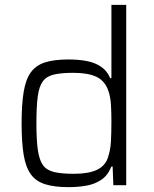

<svg xmlns="http://www.w3.org/2000/svg" viewBox="-20 -763 633 791"><path d="M263 8Q204 8 166 -4Q128 -16 107 -45Q86 -74 77.5 -125Q69 -176 69 -255Q69 -333 77.5 -384.5Q86 -436 107 -465Q128 -494 165.5 -506Q203 -518 262 -518Q306 -518 340 -511Q374 -504 398 -487Q422 -470 434 -441H439V-743H500V0H447L444 -77H439Q424 -40 397 -22Q370 -4 335 2Q300 8 263 8ZM285 -47Q343 -47 377.5 -62.5Q412 -78 424 -112Q435 -144 437 -179.5Q439 -215 439 -265Q439 -301 437 -333Q435 -365 426 -390Q412 -430 377.5 -446.5Q343 -463 282 -463Q233 -463 202.5 -456Q172 -449 156.5 -428Q141 -407 135.5 -365.5Q130 -324 130 -255Q130 -186 136 -144.5Q142 -103 157.5 -82Q173 -61 204 -54Q235 -47 285 -47Z"/></svg>

Font: Saira Thin Light
Style: Regular
Weight: 300
Version: Version 1.101